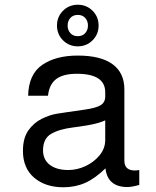

<svg xmlns="http://www.w3.org/2000/svg" viewBox="-20 -774 658 812"><path d="M569 -55V8Q538 17 519 17Q435 17 426 -62Q382 -19 340 -0.5Q298 18 248 18Q172 18 124.5 -22.5Q77 -63 77 -136Q77 -190 100 -222.5Q123 -255 156.5 -271.5Q190 -288 220 -293Q234 -295 263 -299.5Q292 -304 336 -310Q386 -317 405.5 -329Q425 -341 425 -366V-384Q425 -462 305 -462Q247 -462 217.5 -439.5Q188 -417 183 -369H99Q101 -460 158.5 -499.5Q216 -539 309 -539Q406 -539 456 -502.5Q506 -466 506 -396V-94Q506 -53 551 -53Q559 -53 569 -55ZM425 -182V-265Q399 -253 360.5 -246Q322 -239 289 -235Q231 -228 196.5 -208Q162 -188 162 -138Q162 -99 190.5 -77Q219 -55 269 -55Q306 -55 341.5 -71.5Q377 -88 401 -117Q425 -146 425 -182ZM309 -754Q346 -754 371.5 -728.5Q397 -703 397 -666Q397 -629 371.5 -603.5Q346 -578 309 -578Q272 -578 246.5 -603.5Q221 -629 221 -666Q221 -703 246.5 -728.5Q272 -754 309 -754ZM309 -711Q289 -711 277.5 -698Q266 -685 266 -666Q266 -647 277.5 -634Q289 -621 309 -621Q329 -621 340.5 -634Q352 -647 352 -666Q352 -685 340.5 -698Q329 -711 309 -711Z"/></svg>

Font: Fragment Mono SC
Style: Regular
Weight: 400
Monospace: yes
Designer: Wei Huang based on Nimbus Sans by URW Studio, based on Helvetica by Max Miedinger.
Foundry: Wei Huang
Version: Version 1.012; ttfautohint (v1.8.4.7-5d5b)